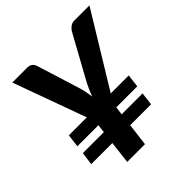

<svg xmlns="http://www.w3.org/2000/svg" viewBox="-193 -869 1013 1013"><g transform="rotate(-45 313.5 -362.5)"><path d="M65.5 -317H199.5L51.5 -725H162.5Q181 -725 191.8 -716Q202.5 -707 206.5 -692.5L280 -457Q287 -433.5 291 -413.5Q295 -393.5 297.5 -374.5Q304 -393.5 313 -413.5Q322 -433.5 334.5 -457L464 -692.5Q471 -705 484 -715Q497 -725 515 -725H627L378 -317H512.5L503.5 -244.5H347L341 -198.5H497L488 -126H332L316.5 0H184L199 -126H41.5L51.5 -198.5H208L213.5 -244.5H56.5Z"/></g></svg>

Font: Lato Heavy
Style: Italic
Weight: 800
Italic angle: -7°
Designer: Lukasz Dziedzic
Foundry: tyPoland Lukasz Dziedzic
Version: Version 2.007; 2014-02-27